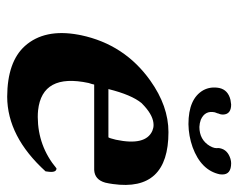

<svg xmlns="http://www.w3.org/2000/svg" viewBox="-85 -575 670 540"><g transform="rotate(90 250.0 -305.0)"><path d="M230.5 -274.9H366.2Q368.7 -277.8 373 -295.9Q390.6 -379.4 348.1 -398.4Q339.8 -401.9 331.5 -401.9Q307.1 -401.9 278.8 -376.5Q273.9 -371.6 270 -368.2Q246.6 -339.8 230.5 -274.9ZM453.6 -128.9Q466.8 -128.9 462.4 -102.1Q461.9 -99.6 461.9 -98.1Q364.3 9.3 252 9.8Q153.8 9.3 109.4 -40Q60.1 -95.2 77.6 -190.4Q78.6 -194.8 79.1 -198.2Q105 -320.3 206.5 -392.6Q278.3 -443.8 351.6 -443.8Q519.5 -443.8 497.6 -287.6Q496.1 -276.4 493.7 -266.1Q485.4 -236.3 458 -234.9H217.8Q217.3 -232.4 216.3 -228.5Q214.4 -222.2 213.4 -219.2Q185.5 -88.4 290.5 -77.1Q299.3 -76.2 309.1 -76.2Q391.1 -76.7 453.6 -128.9ZM470.2 -587.9Q459 -535.6 394 -511.7Q362.3 -500.5 329.1 -500Q257.8 -500 233.9 -541.5Q222.7 -562 227.5 -586.9Q232.9 -611.3 260.7 -618.2Q267.6 -619.6 273.9 -620.1Q301.3 -620.1 302.2 -597.7Q302.2 -593.3 301.3 -589.8Q301.3 -588.9 300.3 -586.9Q298.8 -583.5 298.8 -582Q296.9 -578.1 295.9 -574.2Q290 -546.4 316.9 -534.7Q326.7 -531.2 336.9 -530.8Q373 -530.8 390.6 -560.1Q394.5 -566.9 396 -573.2Q397 -579.6 396.5 -582Q396 -585 397 -588.9Q401.4 -610.4 426.8 -618.2Q433.6 -620.1 439 -620.1Q471.2 -620.1 470.7 -594.7Q470.7 -590.8 470.2 -587.9Z"/></g></svg>

Font: Linux Libertine Slanted O
Style: Bold Slanted
Weight: 700
Designer: Philipp H. Poll
Foundry: Philipp H. Poll
Version: Version 5.0.0